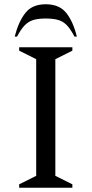

<svg xmlns="http://www.w3.org/2000/svg" viewBox="-20 -882 430 902"><path d="M70 0V-16L150 -56V-604L70 -644V-660H320V-644L240 -604V-56L320 -16V0ZM49 -710Q67 -780 99 -821Q131 -862 195 -862Q259 -862 291.5 -821Q324 -780 341 -710H330Q311 -746 293.5 -764Q276 -782 252.5 -788.5Q229 -795 195 -795Q161 -795 138 -788.5Q115 -782 97 -764Q79 -746 60 -710Z"/></svg>

Font: Spectral SC
Style: Regular
Weight: 400
Designer: Jean-Baptiste Levee
Foundry: Production Type
Version: Version 2.001